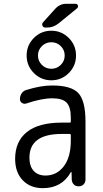

<svg xmlns="http://www.w3.org/2000/svg" viewBox="-20 -980 540 1010"><path d="M377.9 -960Q386.7 -960 389.6 -951.7Q392.6 -943.4 385.7 -936.5L290 -858.4Q261.7 -835 227.5 -835H217.8Q208 -835 203.6 -844.2Q199.2 -853.5 206.1 -862.3L269.5 -932.6Q293.9 -960 328.1 -960ZM299.8 -638.7Q320.3 -659.2 320.3 -688Q320.3 -716.8 299.8 -737.3Q279.3 -757.8 250 -757.8Q220.7 -757.8 200.2 -737.3Q179.7 -716.8 179.7 -688Q179.7 -659.2 200.2 -638.7Q220.7 -618.2 250 -618.2Q279.3 -618.2 299.8 -638.7ZM158.2 -595.7Q120.1 -633.8 120.1 -688Q120.1 -742.2 158.2 -780.3Q196.3 -818.4 250 -818.4Q303.7 -818.4 341.8 -780.3Q379.9 -742.2 379.9 -688Q379.9 -633.8 341.8 -595.7Q303.7 -557.6 250 -557.6Q196.3 -557.6 158.2 -595.7ZM304.7 -275.4Q134.8 -275.4 134.8 -150.4Q134.8 -105.5 157.2 -81.1Q179.7 -56.6 219.7 -56.6Q278.3 -56.6 315.4 -105Q352.5 -153.3 352.5 -240.2V-269.5Q352.5 -274.4 347.7 -275.4ZM205.1 9.8Q139.6 9.8 99.6 -31.7Q59.6 -73.2 59.6 -144.5Q59.6 -235.4 121.1 -285.2Q182.6 -335 304.7 -335H347.7Q352.5 -335 352.5 -339.8V-360.4Q352.5 -417 330.6 -439.9Q308.6 -462.9 254.9 -462.9Q199.2 -462.9 118.2 -435.5Q106.4 -431.6 95.7 -438.5Q85 -445.3 85 -458V-460Q85 -475.6 94.2 -489.3Q103.5 -502.9 119.1 -506.8Q193.4 -530.3 254.9 -530.3Q354.5 -530.3 392.1 -490.2Q429.7 -450.2 429.7 -339.8V-35.2Q429.7 -20.5 419.9 -10.3Q410.2 0 394.5 0H392.6Q377.9 0 368.2 -9.8Q358.4 -19.5 357.4 -35.2L356.4 -74.2Q356.4 -75.2 355.5 -75.2Q353.5 -75.2 352.5 -74.2Q305.7 9.8 205.1 9.8Z"/></svg>

Font: Rounded-L Mgen+ 2m regular
Style: Regular
Weight: 400
Designer: [Source Han Sans]
Ryoko NISHIZUKA  (kana & ideographs); Paul D. Hunt (Latin, Greek & Cyrillic); Wenlong ZHANG  (bopomofo
Version: Version 1.059.20150602